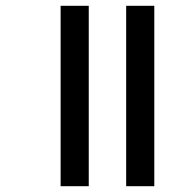

<svg xmlns="http://www.w3.org/2000/svg" viewBox="-20 -642 651 662"><path d="M415 0V-622H512V0ZM189 0V-622H286V0Z"/></svg>

Font: Noto Sans Gurmukhi UI Medium
Style: Regular
Weight: 500
Designer: Jelle Bosma - Monotype Design Team
Foundry: Monotype Imaging Inc.
Version: Version 2.004; ttfautohint (v1.8.4.7-5d5b)